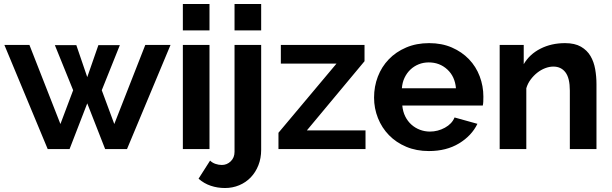

<svg xmlns="http://www.w3.org/2000/svg" viewBox="-20 -750 3077 966"><path d="M711 -524H838L619 0H509L419 -230L330 0H220L2 -524H128L284 -126L348 -296L256 -523H364L419 -362L475 -523H583L492 -296L555 -126Z M900 0V-524H1034V0ZM900 -597V-730H1034V-597Z M1112 196Q1074 196 1040 184.5Q1006 173 979 149L1037 58Q1048 69 1064 74.5Q1080 80 1096 80Q1122 80 1141 61.5Q1160 43 1160 14V-524H1294V4Q1294 46 1280 81.5Q1266 117 1241.5 142.5Q1217 168 1183.5 182Q1150 196 1112 196ZM1160 -597V-730H1294V-597Z M1381 -82 1673 -430H1393V-524H1814V-442L1524 -94H1819V0H1381Z M2138 10Q2075 10 2024 -11.5Q1973 -33 1937 -70Q1901 -107 1881.5 -156Q1862 -205 1862 -259Q1862 -315 1881 -364.5Q1900 -414 1936 -451.5Q1972 -489 2023.5 -511Q2075 -533 2139 -533Q2203 -533 2253.5 -511Q2304 -489 2339.5 -452Q2375 -415 2393.5 -366Q2412 -317 2412 -264Q2412 -251 2411.5 -239Q2411 -227 2409 -219H2004Q2007 -188 2019 -164Q2031 -140 2050 -123Q2069 -106 2093 -97Q2117 -88 2143 -88Q2183 -88 2218.5 -107.5Q2254 -127 2267 -159L2382 -127Q2353 -67 2289.5 -28.5Q2226 10 2138 10ZM2274 -306Q2269 -365 2230.5 -400.5Q2192 -436 2137 -436Q2110 -436 2086.5 -426.5Q2063 -417 2045 -400Q2027 -383 2015.5 -359Q2004 -335 2002 -306Z M2981 0H2847V-294Q2847 -357 2825 -386Q2803 -415 2764 -415Q2744 -415 2723 -407Q2702 -399 2683.5 -384.5Q2665 -370 2650 -350Q2635 -330 2628 -306V0H2494V-524H2615V-427Q2644 -477 2699 -505Q2754 -533 2823 -533Q2872 -533 2903 -515Q2934 -497 2951 -468Q2968 -439 2974.5 -402Q2981 -365 2981 -327Z"/></svg>

Font: PTCRaleway
Style: Bold
Weight: 700
Designer: Matt McInerney, Pablo Impallari, Rodrigo Fuenzalida
Foundry: Matt McInerney, Pablo Impallari, Rodrigo Fuenzalida
Version: Version 3.000g; ttfautohint (v1.5) -l 8 -r 28 -G 28 -x 14 -D